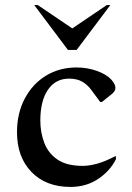

<svg xmlns="http://www.w3.org/2000/svg" viewBox="-20 -727 520 757"><path d="M258 10Q161 10 104 -49Q47 -108 47 -206Q47 -280 77.5 -338Q108 -396 161 -428.5Q214 -461 282 -461Q324 -461 362 -447.5Q400 -434 420 -412Q435 -394 435 -382Q435 -374 432.5 -369.5Q430 -365 423 -358L382 -325H375L341 -371Q326 -392 305 -404.5Q284 -417 252 -417Q199 -417 169 -373Q139 -329 139 -252Q139 -205 154.5 -164Q170 -123 206.5 -98Q243 -73 306 -73Q334 -73 366 -82.5Q398 -92 434 -111H437V-99Q414 -53 367 -21.5Q320 10 258 10ZM248 -530 115 -707H129L265 -615L401 -707H415L282 -530Z"/></svg>

Font: Spectral Medium
Style: Regular
Weight: 500
Designer: Jean-Baptiste Levee
Foundry: Production Type
Version: Version 2.001